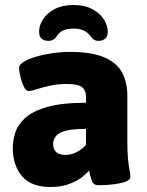

<svg xmlns="http://www.w3.org/2000/svg" viewBox="-20 -738 585 766"><path d="M181 8Q104 8 67.5 -35.5Q31 -79 31 -147Q31 -176 40.5 -207.5Q50 -239 79.5 -266.5Q109 -294 167.5 -311Q226 -328 323 -328V-352Q323 -378 307 -390.5Q291 -403 247 -403Q209 -403 178.5 -396Q148 -389 126.5 -382Q105 -375 94 -375Q83 -375 74.5 -393.5Q66 -412 61 -434Q56 -456 56 -467Q56 -480 75 -491.5Q94 -503 124.5 -512Q155 -521 190 -526Q225 -531 258 -531Q347 -531 397.5 -508.5Q448 -486 468 -447Q488 -408 488 -358V-176Q488 -128 491 -100.5Q494 -73 497 -58Q500 -43 500 -32Q500 -22 486 -15.5Q472 -9 451.5 -5.5Q431 -2 409.5 -0.5Q388 1 373 1Q352 1 346 -18Q340 -37 335 -58Q329 -49 309.5 -33Q290 -17 257.5 -4.5Q225 8 181 8ZM242 -120Q264 -120 285.5 -131Q307 -142 323 -160V-224Q252 -224 222 -209Q192 -194 192 -162Q192 -143 204 -131.5Q216 -120 242 -120ZM273 -718Q318 -718 348.5 -701.5Q379 -685 394.5 -660.5Q410 -636 410 -612Q410 -592 399.5 -583.5Q389 -575 373 -575Q353 -575 341 -594Q319 -624 274 -624Q252 -624 235.5 -618Q219 -612 208 -596Q196 -575 173 -575Q156 -575 146 -583.5Q136 -592 136 -612Q136 -637 152 -661.5Q168 -686 198.5 -702Q229 -718 273 -718Z"/></svg>

Font: Asap ExtraBold
Style: Regular
Weight: 800
Designer: Pablo Cosgaya
Foundry: Omnibus-Type
Version: Version 3.001; ttfautohint (v1.8.4.7-5d5b)